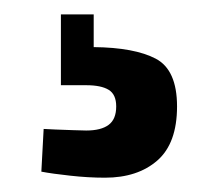

<svg xmlns="http://www.w3.org/2000/svg" viewBox="-20 -21 304 267"><path d="M126 226.1Q102.6 226.1 77.6 223.3Q52.6 220.6 37.5 217.7L40.7 158.3Q45.1 158.7 57 159.1Q68.9 159.5 81.5 160Q94.2 160.5 99.9 160.5Q120.6 160.5 131.1 152.6Q141.6 144.8 141.6 127Q141.6 110.3 131.1 103.9Q120.6 97.5 99.9 97.5H64.7V-1H110.3V44.5Q167 45.1 196.6 60.6Q226.2 76.2 226.2 127Q226.2 178.3 198.8 202.2Q171.4 226.1 126 226.1Z"/></svg>

Font: Titillium Web SemiBold
Style: Regular
Weight: 600
Designer: Mohamed Gaber, Accademia di Belle Arti di Urbino
Foundry: Kief Type Foundry, Accademia di Belle Arti di Urbino
Version: Version 3.000; ttfautohint (v1.8.4)